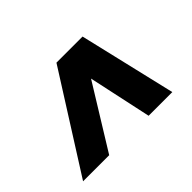

<svg xmlns="http://www.w3.org/2000/svg" viewBox="-87 -742 785 785"><g transform="rotate(-45 305.0 -350.0)"><path d="M537 -140H400L341 -414L172 -140H21L287 -560H438Z"/></g></svg>

Font: My Font
Style: Italic
Weight: 500
Designer: Julieta Ulanovsky
Foundry: Julieta Ulanovsky
Version: ""